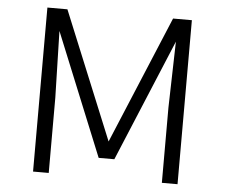

<svg xmlns="http://www.w3.org/2000/svg" viewBox="-50 -736 928 793"><g transform="rotate(5 414.5 -340.0)"><path d="M198 -680 415 -151 636 -680H714V0H649V-312L656 -586L445 -80H380L173 -588L180 -312V0H115V-680Z"/></g></svg>

Font: Inria Sans Light
Style: Regular
Weight: 300
Designer: Black Foundry Team
Foundry: Black Foundry
Version: Version 1.2; ttfautohint (v1.8.3)